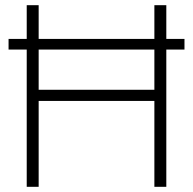

<svg xmlns="http://www.w3.org/2000/svg" viewBox="-20 -720 744 740"><path d="M83 0V-529H13V-570H83V-700H129V-570H575V-700H621V-570H691V-529H621V0H575V-331H129V0ZM129 -374H575V-529H129Z"/></svg>

Font: Red Hat Display
Style: Regular
Weight: 300
Designer: Pentagram, MCKL
Foundry: Pentagram, MCKL
Version: Version 1.023